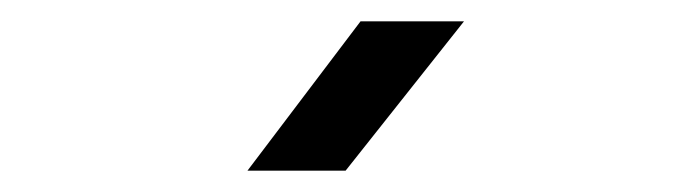

<svg xmlns="http://www.w3.org/2000/svg" viewBox="-20 -805 640 180"><path d="M304 -645 415 -785H318L212 -645Z"/></svg>

Font: Tekne LDO
Style: Regular
Weight: 400
Monospace: yes
Designer: Alessio Laiso, Mario Rullo, Paolo Rosset
Foundry: Alessio Laiso
Version: Version 1.000;hotconv 1.0.109;makeotfexe 2.5.65596